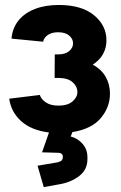

<svg xmlns="http://www.w3.org/2000/svg" viewBox="-20 -533 495 784"><path d="M203.7 -311H218.7Q247.3 -311 262.8 -324.7Q278.3 -338.3 278.3 -355.7Q278.3 -374.7 262.3 -388Q246.3 -401.3 217.3 -401.3Q191 -401.3 175 -390Q159 -378.7 156.3 -362.7L27 -375.3Q30.7 -418.3 55.3 -449Q80 -479.7 122.2 -496.2Q164.3 -512.7 220 -512.7Q313.3 -512.7 364 -470.8Q414.7 -429 414.7 -368Q414.7 -337.7 400.7 -312.3Q386.7 -287 358.7 -269Q394 -250 411.5 -219.3Q429 -188.7 429 -150.3Q429 -95 391.3 -50.5Q353.7 -6 275.7 6.3L268.7 24.3Q298 32 317.5 54.7Q337 77.3 337 109V116.7Q337 159.7 304 185.3Q271 211 223.7 219.3L158.7 231L133.3 143.7L214 130Q222 128.3 229.2 124.2Q236.3 120 236.7 107.3Q236.7 99.3 231.7 95.2Q226.7 91 220 91L151.7 89L180 8Q107 -1.3 66 -38.7Q25 -76 17.7 -130L142.7 -145.3Q147.3 -128.7 166.8 -115.2Q186.3 -101.7 218.7 -101.7Q256.7 -101.7 276.3 -119Q296 -136.3 296 -156.7Q296 -180.3 276.3 -197.5Q256.7 -214.7 218.7 -214.7H203Z"/></svg>

Font: Nata Sans
Style: Regular
Weight: 400
Designer: Daniel Uzquiano Cruz
Version: Version 1.001